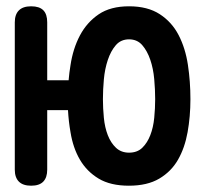

<svg xmlns="http://www.w3.org/2000/svg" viewBox="-20 -580 640 610"><path d="M130 -509V-325H198Q200 -349 204 -373Q212 -426 234 -467.5Q256 -509 293.5 -534.5Q331 -560 390 -560Q449 -560 487.5 -535Q526 -510 547.5 -468.5Q569 -427 577 -374Q585 -321 585 -265Q585 -210 576 -160Q567 -110 545.5 -72.5Q524 -35 486 -12.5Q448 10 389.5 10Q331 10 293.5 -12.5Q256 -35 234 -72.5Q212 -110 204 -160Q198 -194 196 -230H130V-41Q130 -16 117.5 -3Q105 10 79 10Q53 10 40 -3Q27 -16 27 -41V-509Q27 -534 40 -547Q53 -560 79 -560Q105 -560 117.5 -547.5Q130 -535 130 -509ZM390 -95Q416 -95 432 -110.5Q448 -126 457.5 -150.5Q467 -175 470 -205.5Q473 -236 473 -265Q473 -295 470 -328.5Q467 -362 457.5 -390Q448 -418 432 -436.5Q416 -455 390 -455Q364 -455 348 -436.5Q332 -418 322.5 -389.5Q313 -361 310 -328Q307 -295 307 -265Q307 -236 310 -205.5Q313 -175 322.5 -150.5Q332 -126 348.5 -110.5Q365 -95 390 -95Z"/></svg>

Font: Maple Mono SemiBold
Style: Regular
Weight: 600
Monospace: yes
Designer: subframe7536
Version: Version 7.000